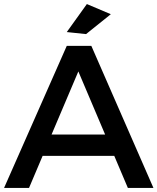

<svg xmlns="http://www.w3.org/2000/svg" viewBox="-41 -926 776 946"><path d="M589 0H715L409 -700H288L-21 0H102L169 -158H522ZM213 -263 345 -574 477 -263ZM387 -906 288 -768 383 -758 505 -856Z"/></svg>

Font: Argentum Sans
Style: Regular
Weight: 400
Designer: Julieta Ulanovsky
Foundry: Julieta Ulanovsky
Version: Version 5.001;March 29, 2019;FontCreator 11.5.0.2425 64-bit